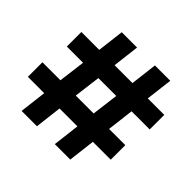

<svg xmlns="http://www.w3.org/2000/svg" viewBox="-170 -881 1063 1063"><g transform="rotate(45 361.5 -350.0)"><path d="M129 0 148 -158H20V-272H161L181 -429H54V-543H194L213 -700H333L314 -543H454L473 -700H593L574 -543H703V-429H561L542 -272H669V-158H529L510 0H389L408 -158H268L249 0ZM281 -272H421L441 -429H301Z"/></g></svg>

Font: MuseoModerno Thin
Style: Bold
Weight: 700
Version: Version 1.003